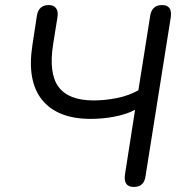

<svg xmlns="http://www.w3.org/2000/svg" viewBox="-20 -732 715 759"><path d="M509 7Q467 7 474 -42L514 -298Q480 -280 433 -271Q386 -262 339 -262Q208 -262 147 -336.5Q86 -411 108 -553L126 -671Q133 -712 173 -712Q193 -712 202 -699Q211 -686 207 -663L190 -557Q172 -442 211.5 -388.5Q251 -335 350 -335Q394 -335 440.5 -344Q487 -353 527 -375L574 -671Q581 -712 621 -712Q662 -712 655 -663L555 -34Q549 7 509 7Z"/></svg>

Font: Nunito
Style: Italic
Weight: 400
Italic angle: -9°
Designer: Vernon Adams
Foundry: Vernon Adams
Version: Version 3.601; ttfautohint (v1.8.2.53-6de2)